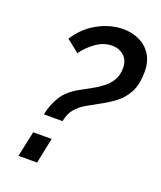

<svg xmlns="http://www.w3.org/2000/svg" viewBox="-134 -805 749 891"><g transform="rotate(20 240.5 -359.5)"><path d="M109 -221Q120 -273 144.5 -312.5Q169 -352 222 -382Q247 -396 275 -411Q303 -426 327 -444.5Q351 -463 366 -488Q381 -513 381 -548Q381 -587 357 -608Q333 -629 299 -629Q256 -629 218.5 -601.5Q181 -574 158 -541L96 -590Q134 -651 196 -685Q258 -719 322 -719Q363 -719 399.5 -702.5Q436 -686 458.5 -652Q481 -618 481 -565Q481 -504 460.5 -465Q440 -426 406 -400.5Q372 -375 330 -353Q302 -338 275.5 -322.5Q249 -307 229 -284Q209 -261 201 -221ZM64 0 91 -126H182L156 0Z"/></g></svg>

Font: Raleway SemiBold
Style: Italic
Weight: 600
Italic angle: -12°
Designer: Matt McInerney, Pablo Impallari, Rodrigo Fuenzalida
Foundry: Matt McInerney, Pablo Impallari, Rodrigo Fuenzalida
Version: Version 4.026